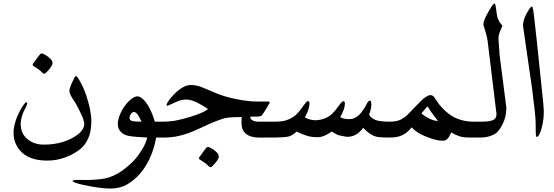

<svg xmlns="http://www.w3.org/2000/svg" viewBox="-20 -775 3121 1082"><path d="M371.1 -263.7Q371.1 -282.2 400.9 -340.3Q403.3 -345.7 408.7 -345.7Q414.1 -345.7 419.9 -335.4Q448.7 -289.1 465.8 -237.8Q494.6 -150.4 494.6 -94.7V-89.8Q494.6 20.5 423.3 72.3Q373 107.9 315.9 121.6Q282.7 129.9 246.6 129.9Q104 129.9 64.5 24.9Q56.6 2.9 56.6 -25.4V-41Q63 -92.8 86.4 -138.7Q117.2 -198.7 128.9 -198.7H129.9Q133.3 -197.3 133.3 -192.4Q133.3 -184.6 126 -171.9Q96.7 -119.1 96.7 -75.2Q96.7 -22.9 134 8.5Q171.4 40 227.1 40Q338.9 40 415 -14.6Q454.6 -44.4 454.6 -76.2Q454.6 -97.7 434.6 -137.7Q411.1 -188.5 390.6 -216.8Q371.1 -247.1 371.1 -263.7ZM274.4 -410.6Q264.6 -389.2 238.3 -364.3Q233.4 -359.4 229 -359.4Q224.6 -359.4 218.3 -365.7Q204.1 -381.3 174.3 -399.4Q164.1 -404.3 164.1 -410.6Q164.1 -412.6 164.6 -413.6Q201.2 -464.8 207 -470.7Q209 -472.7 214.4 -473.6Q224.6 -473.6 247.6 -457.5Q253.4 -453.1 254.6 -452.1Q255.9 -451.2 261.5 -446Q267.1 -440.9 269.3 -438Q271.5 -435.1 273.7 -429.9Q275.9 -424.8 275.9 -419.9Q275.9 -414.1 274.4 -410.6Z M918.5 0H859.9Q844.2 89.4 801.8 158.7Q759.3 228 694.8 265.1Q656.7 287.6 601.6 287.6Q562.5 287.6 500.2 276.9Q438 266.1 406.2 255.4Q388.7 249 388.7 245.1Q388.7 238.8 425.3 238.8Q455.6 238.8 474.6 239.3Q505.9 239.3 548.3 234.4Q593.3 229.5 633.3 208Q663.6 192.9 700 162.1Q736.3 131.3 758.8 100.6Q772 82 788.1 55.2Q807.6 16.6 809.1 0L748 -3.9Q718.8 -5.9 701.2 -10Q683.6 -14.2 669.4 -24.4Q655.3 -34.7 647.9 -51.8Q644 -64.9 644 -78.1Q644 -95.2 651.4 -117.2Q661.6 -147.5 682.6 -177Q703.6 -206.5 727.1 -221.7Q741.7 -231.9 754.9 -231.9Q768.6 -231.9 784.9 -217.3Q801.3 -202.6 812 -184.6Q835.9 -145.5 852.5 -89.4H918.5ZM710 -110.8Q710 -106.4 711.2 -103.3Q712.4 -100.1 715.3 -98.1Q718.3 -96.2 720.9 -94.7Q723.6 -93.3 728.5 -92.5Q733.4 -91.8 736.3 -91.3Q739.3 -90.8 745.4 -90.6Q751.5 -90.3 753.9 -89.8Q759.8 -89.8 767.8 -89.6Q775.9 -89.4 777.8 -89.4L760.7 -122.1Q748.5 -143.1 734.9 -144Q725.6 -144 717.8 -133.1Q710 -122.1 710 -110.8Z M1444.3 0.5Q1340.8 0.5 1340.8 -83.5V-87.4L1341.3 -103.5L1342.3 -115.2H1332Q1265.1 -115.2 1237.3 -106.4Q1180.2 -87.4 1127 -61.5Q1079.1 -38.6 1044.9 -25.9Q1010.7 -13.2 968.8 -4.9Q938.5 0 899.9 0H890.1V-89.4H897Q938 -89.4 971.7 -95.9Q1005.4 -102.5 1054.2 -117.2Q1134.3 -142.1 1151.9 -161.1Q1131.8 -175.3 1094.2 -195.3L1074.2 -204.1Q1051.3 -213.9 1029.3 -213.9H1025.9Q1003.9 -213.9 972.7 -200.7Q957 -194.3 939.9 -185.5Q925.3 -178.7 921.9 -178.7Q918.9 -178.7 918.9 -182.1Q918.9 -188 922.9 -195.3Q938.5 -222.7 971.2 -253.9Q1004.9 -283.7 1029.3 -291.5Q1042.5 -295.9 1055.2 -295.9H1058.6Q1073.7 -295.9 1087.9 -292.5Q1107.9 -289.1 1171.4 -261.2Q1271.5 -214.4 1406.7 -203.1L1494.6 -202.6Q1500 -202.6 1500 -198.7Q1500 -196.8 1498.5 -193.8Q1473.6 -148.4 1457.5 -127.4Q1452.1 -119.1 1439.5 -118.7L1390.1 -117.2Q1390.1 -103.5 1403.8 -96.4Q1417.5 -89.4 1436 -89.4H1539.1V0H1501Q1485.4 0 1467 0.2Q1448.7 0.5 1444.3 0.5ZM1211.4 116.2Q1201.7 137.7 1175.3 162.6Q1170.4 167.5 1166 167.5Q1161.6 167.5 1155.3 161.1Q1141.1 145.5 1111.3 127.4Q1101.1 122.6 1101.1 116.2Q1101.1 114.3 1101.6 113.3Q1138.2 62 1144 56.2Q1146.5 54.2 1151.4 53.2Q1161.6 53.2 1184.6 69.3Q1190.4 73.7 1191.7 74.7Q1192.9 75.7 1198.5 80.8Q1204.1 85.9 1206.3 88.9Q1208.5 91.8 1210.7 96.9Q1212.9 102.1 1212.9 106.9Q1212.9 112.8 1211.4 116.2Z M1897 -115.2Q1914.1 -103.5 1949.7 -103.5Q1977.5 -103.5 2002.9 -126.5Q2024.4 -146.5 2044.9 -186Q2053.7 -205.6 2063.5 -208Q2072.3 -208 2072.8 -187.5Q2072.8 -162.1 2060.1 -129.4Q2066.9 -112.3 2095.7 -99.1Q2118.7 -89.4 2177.7 -89.4V0H2166.5Q2133.3 0 2113.3 -2.4Q2093.3 -4.9 2076.2 -14.6Q2056.6 -24.4 2026.4 -54.7Q1989.7 -3.9 1937 -3.9H1934.1L1888.7 -12.7Q1862.3 -23.9 1850.1 -34.2Q1805.2 -2.4 1773.4 -2H1763.2Q1737.3 -2 1716.3 -7.8Q1694.3 -13.7 1650.9 -33.2Q1628.4 -10.3 1603.5 -5.1Q1578.6 0 1519.5 0V-89.4H1528.8Q1565.4 -89.4 1587.4 -95.5Q1609.4 -101.6 1632.8 -116.2Q1657.2 -132.3 1683.6 -170.9Q1708 -205.6 1714.4 -205.6Q1714.8 -205.6 1715.8 -204.6Q1724.6 -204.6 1724.1 -191.4Q1724.1 -159.2 1697.8 -113.8Q1722.2 -99.1 1755.4 -97.2Q1794.4 -97.2 1830.1 -117.2Q1855.5 -132.3 1882.3 -169.9Q1907.2 -205.1 1914.6 -205.1Q1915 -205.1 1915 -204.8Q1915 -204.6 1915.5 -204.6Q1922.9 -204.6 1923.8 -192.9Q1923.8 -160.2 1897 -115.2Z M2622.1 0Q2591.3 0 2569.1 -7.1Q2546.9 -14.2 2522.9 -28.8Q2509.8 1 2498 10.7Q2490.7 18.1 2471.7 18.1Q2438 18.1 2375.5 -7.3Q2330.1 -25.4 2299.3 -57.1Q2262.7 -8.8 2206.1 -1.5L2174.8 0H2163.6V-89.4H2174.3Q2208.5 -89.4 2228.5 -96.9Q2248.5 -104.5 2272.9 -124.5L2348.6 -202.6Q2384.8 -238.8 2405.3 -238.8H2407.7Q2419.9 -238.8 2430.2 -222.7L2453.6 -188.5Q2486.8 -146.5 2525.9 -121.8Q2564.9 -97.2 2619.6 -90.8L2643.6 -89.4V0ZM2448.2 -92.8Q2404.3 -149.4 2393.6 -169.4Q2391.6 -175.3 2386.2 -172.9Q2382.8 -169.4 2355 -136.2Q2373 -119.6 2398.2 -107.2Q2423.3 -94.7 2448.2 -92.8Z M2777.3 -138.2 2727.5 -547.4Q2721.2 -584 2704.6 -633.3Q2704.1 -634.8 2704.1 -638.2Q2704.1 -660.6 2733.4 -710.4Q2758.3 -754.9 2767.1 -754.9Q2768.1 -754.9 2768.8 -754.2Q2769.5 -753.4 2770.3 -752Q2771 -750.5 2771.5 -748.8Q2772 -747.1 2772.5 -743.9Q2772.9 -740.7 2773.4 -738Q2773.9 -735.4 2774.7 -731Q2775.4 -726.6 2775.9 -723.1Q2776.4 -719.7 2777.1 -714.1Q2777.8 -708.5 2778.3 -704.1Q2782.7 -661.1 2806.2 -636.2Q2813 -630.9 2810.1 -625.5Q2789.1 -582.5 2789.1 -564.5Q2789.1 -543 2793.9 -490.7Q2793.9 -476.6 2797.4 -449.2Q2801.3 -419.9 2814.7 -314.9Q2828.1 -210 2833.5 -168.5Q2833.5 -120.1 2815.4 -82Q2797.4 -43 2776.4 -25.4Q2740.2 0 2686 0H2627.9V-89.4H2689.5Q2709.5 -89.4 2721.7 -90.3Q2733.9 -91.3 2748.5 -95Q2763.2 -98.6 2770.5 -107.4Q2777.8 -116.2 2777.8 -130.4Q2777.8 -135.7 2777.3 -138.2Z M3044.4 -154.3V-141.6Q3044.4 -89.8 3028.3 -39.1Q3015.6 -3.4 3005.4 -3.4H3004.9Q2999 -3.4 2999 -39.1L2998.5 -84V-86.4Q2998.5 -121.1 2978.5 -275.4L2928.2 -623.5Q2927.7 -626.5 2927.7 -632.8Q2927.7 -661.6 2946.3 -696.3Q2968.8 -737.8 2977.5 -737.8H2978.5Q2983.9 -736.8 2990.2 -678.2Q2991.2 -671.4 3005.9 -537.1L3041.5 -194.3Z"/></svg>

Font: Noon
Style: Regular
Weight: 400
Designer: Mohammad Saleh Souzanchi
Foundry: Farsi Font Store
Version: Version 0.09